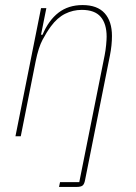

<svg xmlns="http://www.w3.org/2000/svg" viewBox="-20 -538 535 758"><path d="M293 181 393 -319Q397 -339 399 -360.5Q401 -382 401 -393Q401 -444 377.5 -471.5Q354 -499 303 -499Q268 -499 237 -483.5Q206 -468 181 -434Q164 -411 148 -381Q132 -351 121 -297L62 0H41L142 -506H163L142 -401H148Q172 -458 211 -488Q250 -518 306 -518Q364 -518 393 -486Q422 -454 422 -396Q422 -359 414 -319L316 172Q313 189 306 194.5Q299 200 282 200H213L217 181Z"/></svg>

Font: IBM Plex Sans Condensed Thin
Style: Italic
Weight: 100
Width: 3
Italic angle: -11°
Designer: Mike Abbink, Paul van der Laan, Pieter van Rosmalen
Foundry: Bold Monday
Version: Version 1.3